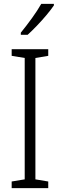

<svg xmlns="http://www.w3.org/2000/svg" viewBox="-20 -967 309 987"><path d="M228 0H40V-34L107 -45V-669L40 -680V-714H228V-680L162 -669V-45L228 -34ZM257 -939Q242 -917 218.5 -889Q195 -861 169 -834Q143 -807 122 -788H87V-799Q117 -836 144.5 -874Q172 -912 192 -947H257Z"/></svg>

Font: Noto Sans Gurmukhi Condensed Light
Style: Regular
Weight: 300
Width: 3
Designer: Jelle Bosma - Monotype Design Team
Foundry: Monotype Imaging Inc.
Version: Version 2.004; ttfautohint (v1.8.4.7-5d5b)